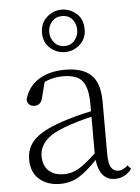

<svg xmlns="http://www.w3.org/2000/svg" viewBox="-56 -849 659 907"><g transform="rotate(-5 273.0 -395.5)"><path d="M270 -774.9Q239.3 -774.9 221.2 -753.7Q203.1 -732.4 203.1 -704.1Q203.1 -676.8 221.2 -654.8Q239.3 -632.8 270 -632.8Q300.8 -632.8 318.4 -654.8Q335.9 -676.8 335.9 -704.1Q335.9 -732.4 318.4 -753.7Q300.8 -774.9 270 -774.9ZM270 -604Q230.5 -604 199.7 -630.9Q168.9 -657.7 168.9 -704.1Q168.9 -749.5 199.7 -777.3Q230.5 -805.2 270 -805.2Q309.1 -805.2 340.1 -778.6Q371.1 -752 371.1 -704.1Q371.1 -658.2 340.1 -631.1Q309.1 -604 270 -604ZM367.2 -115.2V-289.1Q332.5 -280.8 298.1 -270.8Q263.7 -260.7 235.8 -250Q169.4 -224.6 142.8 -193.1Q116.2 -161.6 116.2 -125Q116.2 -77.6 143.1 -53.7Q169.9 -29.8 214.8 -29.8Q252.4 -29.8 285.6 -49.6Q318.8 -69.3 367.2 -115.2ZM517.1 -44.9 532.2 -27.8Q501.5 13.2 453.1 13.2Q415.5 13.2 394.8 -12.5Q374 -38.1 369.1 -84Q322.3 -34.7 283 -10.3Q243.7 14.2 191.9 14.2Q133.3 14.2 94.7 -18.8Q56.2 -51.8 56.2 -113.8Q56.2 -168.9 94.5 -207.3Q132.8 -245.6 225.1 -276.9Q257.8 -288.1 294.7 -297.9Q331.5 -307.6 367.2 -314.9V-349.1Q367.2 -405.3 354.2 -436.3Q341.3 -467.3 315.2 -479.2Q289.1 -491.2 249 -491.2Q227.1 -491.2 205.3 -486.8Q183.6 -482.4 161.1 -472.2L143.1 -401.9Q135.7 -363.8 104 -363.8Q73.7 -363.8 68.8 -395Q84 -455.6 135 -488.3Q186 -521 262.2 -521Q344.7 -521 385.3 -482.2Q425.8 -443.4 425.8 -354V-112.8Q425.8 -61 438 -42.5Q450.2 -23.9 472.2 -23.9Q493.2 -23.9 517.1 -44.9Z"/></g></svg>

Font: Source Han Serif CN ExtraLight
Style: Regular
Weight: 250
Designer: Ryoko NISHIZUKA  (kana & ideographs); Frank Grießhammer (Latin, Greek & Cyrillic); Wenlong ZHANG  (bopomofo); Sandoll Co
Foundry: Adobe Systems Incorporated
Version: Version 1.001;PS 1.001;hotconv 16.6.54;makeotf.lib2.5.65590